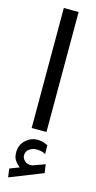

<svg xmlns="http://www.w3.org/2000/svg" viewBox="-146 -715 524 1046"><g transform="rotate(15 116.0 -192.0)"><path d="M67.4 223.6Q50.8 210.9 39.1 194.3Q27.3 177.7 27.3 148.9Q27.3 106.9 56.4 80.1Q85.4 53.2 122.6 53.2Q154.8 53.2 181.6 68.8L182.1 117.2Q167 109.4 153.8 107.4Q140.6 105.5 129.4 105.5Q108.4 105.5 90.6 118.2Q72.8 130.9 72.8 155.3Q73.2 170.4 88.1 184.8Q103 199.2 130.4 195.3Q131.3 195.3 132.6 194.8Q133.8 194.3 135.3 193.8L199.7 170.4L206.5 218.8L20.5 292.5L13.7 244.6ZM158.2 -677.2V-0.5H74.7V-677.2Z"/></g></svg>

Font: Vazirmatn RD
Style: Regular
Weight: 400
Designer: Saber Rastikerdar
Foundry: Saber Rastikerdar
Version: Version 32.102